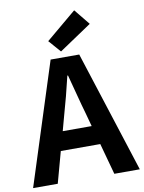

<svg xmlns="http://www.w3.org/2000/svg" viewBox="-114 -1078 860 1150"><g transform="rotate(-10 316.5 -503.0)"><path d="M497 -910 299 -777 234 -851 419 -1006ZM226 -305H402L380 -386Q367 -430 344.5 -516.5Q322 -603 315 -628H311Q283 -508 248 -386ZM486 0 434 -190H194L142 0H-8L229 -740H403L641 0Z"/></g></svg>

Font: NotoSansHansBold
Style: Bold
Weight: 700
Designer: Ryoko NISHIZUKA  (kana & ideographs); Paul D. Hunt (Latin, Greek & Cyrillic); Wenlong ZHANG  (bopomofo); Sandoll Communi
Foundry: Adobe Systems Incorporated
Version: Version 1.00;December 8, 2021;FontCreator 13.0.0.2675 64-bit